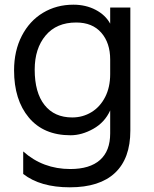

<svg xmlns="http://www.w3.org/2000/svg" viewBox="-20 -577 656 819"><path d="M79 165V69Q163 144 280 144Q363 144 406.5 105.5Q450 67 450 -8V-106Q427 -55 378 -27.5Q329 0 281 0Q166 0 103 -75.5Q40 -151 40 -277Q40 -360 73 -424Q106 -488 163.5 -522.5Q221 -557 293 -557Q346 -557 388 -535Q430 -513 450 -476V-545H536V-20Q536 99 470.5 160.5Q405 222 278 222Q152 222 79 165ZM288 -76Q333 -76 370 -98.5Q407 -121 428.5 -163Q450 -205 450 -261V-323Q450 -394 412 -437.5Q374 -481 305 -481Q221 -481 174.5 -425.5Q128 -370 128 -280Q128 -182 170 -129Q212 -76 288 -76Z"/></svg>

Font: Application
Style: Regular
Weight: 400
Designer: Wei Huang
Foundry: Wei Huang
Version: Version 0.012